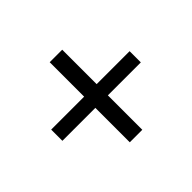

<svg xmlns="http://www.w3.org/2000/svg" viewBox="-112 -717 824 824"><g transform="rotate(-45 300.0 -305.0)"><path d="M338 -62V-271H538V-339H338V-548H262V-339H62V-271H262V-62Z"/></g></svg>

Font: IBM Mono
Style: Regular
Weight: 400
Monospace: yes
Designer: Mike Abbink, Paul van der Laan, Pieter van Rosmalen
Foundry: Bold Monday
Version: Version 2.3